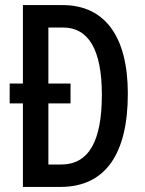

<svg xmlns="http://www.w3.org/2000/svg" viewBox="-20 -827 571 754"><path d="M226 -807H70V-499H18V-421H70V-93H218C392 -93 482 -220 482 -459C482 -686 390 -807 226 -807ZM227 -719C327 -719 380 -633 380 -455C380 -273 329 -181 220 -181H170V-421H257V-499H170V-719Z"/></svg>

Font: Noto Sans Kannada UI ExtraCondensed Medium
Style: Regular
Weight: 500
Width: 2
Designer: Jelle Bosma - Monotype Design Team
Foundry: Monotype Imaging Inc.
Version: Version 2.005